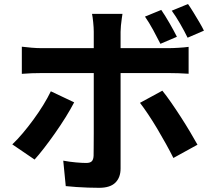

<svg xmlns="http://www.w3.org/2000/svg" viewBox="-20 -857 1040 935"><path d="M765.3 -808.7Q784.3 -781.1 806.1 -743.3Q827.8 -705.4 841.5 -677.9L761.2 -643.6Q745.7 -674.4 725.9 -710.9Q706 -747.4 686 -776.2ZM895.5 -837.4Q908.7 -818.7 923.1 -794.9Q937.6 -771.2 951.1 -748.3Q964.7 -725.3 973.1 -707.7L893.6 -673.4Q878.2 -705.1 857.5 -741Q836.9 -776.9 816.4 -804.9ZM576.4 -789.4Q575.4 -782.4 573 -766.3Q570.5 -750.2 568.9 -732.4Q567.2 -714.6 567.2 -701.7Q567.2 -672.4 567.2 -636.4Q567.2 -600.4 567.2 -564.8Q567.2 -529.3 567.2 -499.9Q567.2 -479.9 567.2 -443.8Q567.2 -407.7 567.2 -362.7Q567.2 -317.6 567.2 -269.3Q567.2 -221 567.2 -175.6Q567.2 -130.2 567.2 -93.9Q567.2 -57.5 567.2 -36.2Q567.2 7.4 541.8 32.5Q516.3 57.6 462.7 57.6Q436 57.6 408 56.6Q379.9 55.6 352.7 53.8Q325.5 51.9 300.2 49.3L288 -74.6Q320.5 -68.6 350.6 -66Q380.8 -63.4 399.5 -63.4Q418.9 -63.4 426.9 -71.6Q435 -79.7 435.8 -98.9Q435.8 -108.4 436.2 -138Q436.6 -167.6 436.6 -208.8Q436.6 -249.9 436.6 -295.8Q436.6 -341.8 436.6 -383.7Q436.6 -425.7 436.6 -456.8Q436.6 -487.9 436.6 -499.9Q436.6 -517.7 436.6 -554.3Q436.6 -590.8 436.6 -631.7Q436.6 -672.7 436.6 -702.5Q436.6 -721.9 433.8 -749.2Q431 -776.5 428.2 -789.4ZM86.3 -629.6Q108.6 -626.8 134.1 -624.7Q159.5 -622.5 182.7 -622.5Q195.5 -622.5 231.8 -622.5Q268.1 -622.5 319 -622.5Q369.9 -622.5 428.7 -622.5Q487.4 -622.5 546.6 -622.5Q605.8 -622.5 657.6 -622.5Q709.4 -622.5 747 -622.5Q784.5 -622.5 800 -622.5Q821 -622.5 849.7 -624.3Q878.4 -626 898.5 -628.8V-497.9Q875.5 -499.7 848.6 -500.4Q821.7 -501.2 801 -501.2Q785.5 -501.2 748.4 -501.2Q711.2 -501.2 659.4 -501.2Q607.5 -501.2 548.8 -501.2Q490 -501.2 431.2 -501.2Q372.5 -501.2 321.2 -501.2Q269.9 -501.2 233.6 -501.2Q197.3 -501.2 182.9 -501.2Q160.7 -501.2 134.2 -500.3Q107.6 -499.4 86.3 -497.4ZM341.2 -358.6Q323.9 -325.3 299.7 -286.3Q275.5 -247.4 248 -208.3Q220.5 -169.3 194.7 -135.9Q168.9 -102.5 148.4 -80L39.9 -153.9Q64.9 -177.4 91.3 -208.9Q117.8 -240.3 143.2 -275.1Q168.6 -309.8 190.4 -345.1Q212.1 -380.3 227.6 -412.4ZM770.6 -415.4Q790.1 -391.4 813.3 -358Q836.5 -324.6 860.6 -287.3Q884.7 -249.9 905.7 -214.6Q926.7 -179.3 941.7 -152.3L824.4 -87.7Q808.2 -120.2 787.7 -157.1Q767.2 -194.1 745.2 -231.1Q723.1 -268.1 701.4 -300.5Q679.6 -333 661.7 -356.2Z"/></svg>

Font: Shanggu Sans SC VF
Style: Regular
Weight: 250
Designer: GuiWonder
Version: Version 1.021